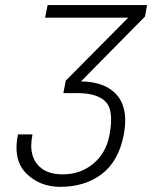

<svg xmlns="http://www.w3.org/2000/svg" viewBox="-20 -731 604 762"><path d="M219 10.5Q138 10.5 84.5 -42.5Q45.5 -80.5 45.5 -145Q45.5 -169.5 51.5 -197.5H109Q104 -173.5 104 -153.5Q104 -109.5 126.5 -81Q158.5 -39 229 -39Q298 -39 348.8 -80.2Q399.5 -121.5 413.5 -191Q421 -227.5 421 -256Q421 -301.5 402 -324Q371 -361 287 -361.5H231.5L241 -411L489 -661H159L169 -711H563.5L555.5 -665.5L301.5 -408Q400 -406.5 446 -351.5Q477 -313.5 477 -252.5Q477 -225 470.5 -193Q450 -90 383.2 -39.8Q316.5 10.5 219 10.5Z"/></svg>

Font: Roberto Sans Light
Style: Italic
Weight: 300
Italic angle: -11°
Designer: Google
Version: Version 1.00;June 11, 2020;FontCreator 12.0.0.2522 64-bit; t